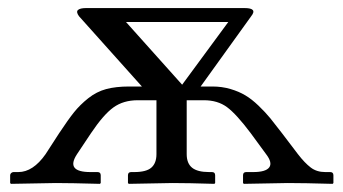

<svg xmlns="http://www.w3.org/2000/svg" viewBox="-20 -449 842 471"><path d="M289.1 -395 426.8 -241.2 540 -395ZM363.8 -203.1H317.9Q282.7 -203.1 258.3 -185.5Q233.9 -168 203.1 -122.1L168.9 -70.8Q140.1 -26.9 202.1 -26.9H219.2Q227.1 -26.9 227.1 -19V0L225.1 2Q152.3 0 117.2 0L6.8 2L4.9 0V-19Q4.9 -22.5 7.6 -24.7Q10.3 -26.9 13.2 -26.9H24.9Q61 -26.9 91.8 -70.8L125 -122.1Q147 -155.3 161.6 -173.6Q176.3 -191.9 196.5 -208Q216.8 -224.1 240.5 -230.5Q264.2 -236.8 296.9 -236.8H328.1L173.8 -409.2Q166 -419.9 171.4 -424.6Q176.8 -429.2 190.9 -429.2H580.1Q612.3 -429.2 596.2 -409.2L472.2 -236.8H501Q524.4 -236.8 545.2 -230.7Q565.9 -224.6 581.5 -215.3Q597.2 -206.1 614.3 -189.7Q631.3 -173.3 643.1 -158.9Q654.8 -144.5 671.9 -122.1L710.9 -70.8Q727.5 -49.3 742.2 -38.1Q756.8 -26.9 777.8 -26.9H790Q797.9 -26.9 797.9 -19V0L795.9 2Q725.1 0 686 0L578.1 2L576.2 0V-19Q576.2 -26.9 584 -26.9H601.1Q631.8 -26.9 640.4 -38.3Q648.9 -49.8 632.8 -70.8L595.2 -122.1Q560.1 -168.9 537.1 -186Q514.2 -203.1 480 -203.1H438V-70.8Q438 -48.3 451.2 -37.6Q464.4 -26.9 493.2 -26.9H500Q507.8 -26.9 507.8 -19V0L505.9 2Q441.9 0 402.8 0L295.9 2L293.9 0V-19Q293.9 -26.9 301.8 -26.9H309.1Q338.9 -26.9 351.3 -37.8Q363.8 -48.8 363.8 -70.8Z"/></svg>

Font: Common Serif News
Style: Regular
Weight: 450
Designer: Philipp H. Poll, Khaled Hosny
Foundry: Stefan Peev, Context Ltd.
Version: Version 1.026